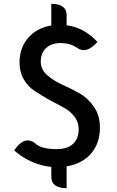

<svg xmlns="http://www.w3.org/2000/svg" viewBox="-20 -860 610 1003"><path d="M328 123Q248 123 248 63V12Q196 7 144 -16Q92 -40 54 -74Q106 -153 162 -113Q193 -81 275 -81Q332 -81 361 -108Q391 -135 391 -185Q391 -223 368 -252Q345 -282 311 -299Q277 -317 236 -339Q196 -362 162 -384Q128 -406 105 -444Q82 -483 82 -533Q82 -610 127 -662Q172 -714 248 -727V-840Q328 -840 328 -780V-728Q418 -717 489 -641Q430 -574 380 -612L366 -620Q337 -635 297 -635Q249 -635 221 -609Q193 -584 193 -538Q193 -498 225 -469Q257 -440 302 -419Q348 -399 393 -374Q438 -349 470 -303Q502 -258 502 -193Q502 -112 456 -58Q410 -5 328 9V123Z"/></svg>

Font: Swei Half Moon CJK SC
Style: Medium
Weight: 500
Version: Version 2.071